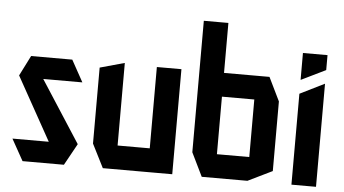

<svg xmlns="http://www.w3.org/2000/svg" viewBox="-52 -846 1672 934"><g transform="rotate(5 784.5 -378.5)"><path d="M97 -407 85 -513H286L344 -408V-407ZM223 -76 35 -414 85 -513 348 -106V-105ZM88 0 30 -104V-105H348L290 0Z M699 0V-513H819V0H700ZM480 0 422 -115V-116H699V0ZM422 -116V-486L541 -519H542V-116Z M907 -116V-757H1027V-116ZM963 0 907 -115V-116H1185V0ZM1185 0V-397H1305V-58L1186 0ZM1027 -397V-513H1249L1305 -398V-397Z M1401 0V-444L1520 -503H1521V0ZM1401 -512V-643H1521V-570L1402 -512Z"/></g></svg>

Font: Foldit Medium
Style: Regular
Weight: 500
Version: Version 1.003